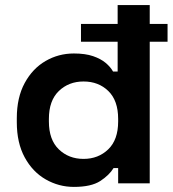

<svg xmlns="http://www.w3.org/2000/svg" viewBox="-20 -720 678 754"><path d="M270 14Q211 14 159.5 -15.5Q108 -45 77 -102Q46 -159 46 -240V-256Q46 -337 77 -394Q108 -451 159 -480.5Q210 -510 270 -510Q315 -510 345.5 -499.5Q376 -489 395 -473Q414 -457 424 -439H442V-700H568V0H444V-60H426Q409 -32 373.5 -9Q338 14 270 14ZM308 -96Q366 -96 405 -133.5Q444 -171 444 -243V-253Q444 -325 405.5 -362.5Q367 -400 308 -400Q250 -400 211 -362.5Q172 -325 172 -253V-243Q172 -171 211 -133.5Q250 -96 308 -96ZM298 -556V-626H638V-556Z"/></svg>

Font: Space Grotesk
Style: Bold
Weight: 700
Designer: Florian Karsten
Foundry: Florian Karsten
Version: Version 2.000